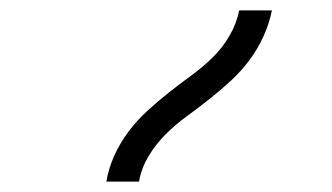

<svg xmlns="http://www.w3.org/2000/svg" viewBox="-20 -792 640 370"><path d="M185 -442Q189 -467 200 -491.5Q211 -516 227 -537.5Q243 -559 263 -577.5Q283 -596 304.5 -613Q326 -630 348 -646Q370 -662 389.5 -681Q409 -700 422.5 -723.5Q436 -747 441 -772H504Q499 -747 488 -722.5Q477 -698 461 -676.5Q445 -655 425 -636.5Q405 -618 383.5 -601Q362 -584 340 -568Q318 -552 299 -533Q280 -514 266 -490.5Q252 -467 248 -442Z"/></svg>

Font: Iosevka Light Extended
Style: Italic
Weight: 300
Width: 7
Italic angle: -9°
Monospace: yes
Designer: Belleve Invis
Foundry: Belleve Invis
Version: Version 32.5.0; ttfautohint (v1.8.4)